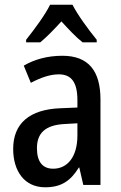

<svg xmlns="http://www.w3.org/2000/svg" viewBox="-20 -786 513 816"><path d="M288 -766H193C172 -723 126 -661 91 -617V-606H151C178 -628 209 -660 241 -695C272 -661 302 -629 331 -606H391V-617C356 -660 311 -721 288 -766ZM245 -549C183 -549 127 -534 81 -507L111 -434C153 -456 192 -470 230 -470C283 -470 309 -437 309 -360V-329L237 -326C106 -321 36 -262 36 -153C36 -60 83 10 172 10C240 10 280 -17 315 -74H317L334 0H407V-363C407 -485 356 -549 245 -549ZM256 -259 309 -262V-210C309 -120 267 -69 206 -69C163 -69 137 -96 137 -156C137 -220 172 -255 256 -259Z"/></svg>

Font: Noto Sans Lao Looped Condensed Medium
Style: Regular
Weight: 500
Width: 3
Designer: Mark Frömberg, Ben Mitchell
Foundry: The Fontpad Ltd
Version: Version 1.002